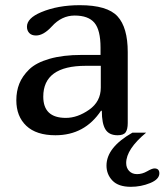

<svg xmlns="http://www.w3.org/2000/svg" viewBox="-20 -522 635 741"><path d="M370 -95Q307 0 194 0Q120 0 81.5 -36.5Q43 -73 43 -135Q43 -170 54.5 -199Q66 -228 92.5 -254Q119 -280 171 -295Q223 -310 295 -310H368V-338Q368 -406 344.5 -434Q321 -462 268 -462Q218 -462 180 -420Q148 -385 119 -385Q102 -385 93 -394.5Q84 -404 84 -419Q84 -452 139 -475Q203 -502 288 -502Q394 -502 433.5 -459Q473 -416 473 -321V-47Q473 -23 465 -11.5Q457 0 434 0Q401 0 387 -22.5Q373 -45 373 -94ZM311 -268Q147 -268 147 -149Q147 -67 234 -67Q279 -67 324 -98.5Q369 -130 369 -184V-268ZM544 -10Q467 54 467 107Q467 126 478.5 138Q490 150 509 150Q529 150 548 139Q567 128 576 128Q595 128 595 147Q595 170 559.5 184.5Q524 199 485 199Q437 199 414 175Q391 151 391 117Q391 47 491 -10Z"/></svg>

Font: Marmelad
Style: Regular
Weight: 400
Designer: Manvel Shmavonyan
Foundry: Cyreal
Version: Version 1.001;PS 001.001;hotconv 1.0.88;makeotf.lib2.5.64775